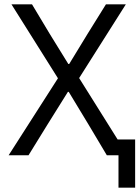

<svg xmlns="http://www.w3.org/2000/svg" viewBox="-20 -718 645 888"><path d="M528 0H474L390 -141L298 -293H294L199 -141L112 0H20L248 -356L33 -698H128L209 -563L296 -422H300L386 -563L470 -698H562L346 -357L524 -73H605V150H528Z"/></svg>

Font: IBM Plex Mono
Style: Regular
Weight: 400
Monospace: yes
Designer: Mike Abbink, Paul van der Laan, Pieter van Rosmalen
Foundry: Bold Monday
Version: Version 2.3